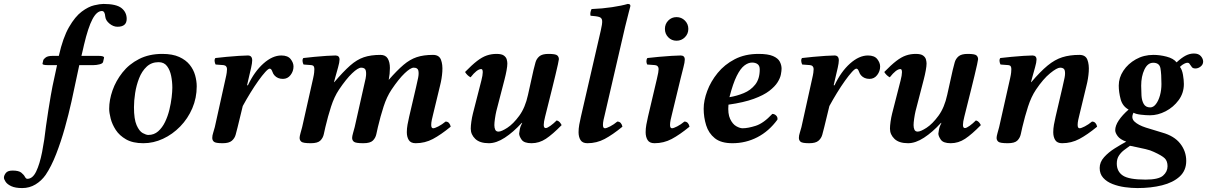

<svg xmlns="http://www.w3.org/2000/svg" viewBox="-113 -718 6136 976"><path d="M177 -387H129Q103 -387 103 -394Q103 -394 104.5 -401Q106 -408 107 -412Q109 -418 119.5 -426Q130 -434 155 -434H186Q207 -527 238 -580.5Q269 -634 302.5 -659Q336 -684 365.5 -691Q395 -698 413 -698Q478 -698 504.5 -677Q531 -656 531 -622Q531 -582 484 -582Q463 -582 443.5 -598Q424 -614 422 -634Q420 -662 405 -662Q379 -662 357 -620.5Q335 -579 314 -490Q314 -490 309.5 -470Q305 -450 301 -434H388Q416 -434 416 -425L411 -403Q409 -395 393 -391Q377 -387 363 -387H290Q285 -366 275 -317Q265 -268 250.5 -202.5Q236 -137 216.5 -67.5Q197 2 172.5 65Q148 128 119 171Q98 201 67.5 219.5Q37 238 0 238Q-35 238 -55.5 228.5Q-76 219 -84.5 206Q-93 193 -93 185Q-93 174 -83.5 161.5Q-74 149 -49 149Q-18 149 -5 159.5Q8 170 13.5 180.5Q19 191 26 191Q53 191 71 153.5Q89 116 101 55Q113 -6 121 -78Q126 -114 132.5 -155.5Q139 -197 145 -231.5Q151 -266 154 -280Z M442 -165Q442 -210 459 -258.5Q476 -307 509.5 -349.5Q543 -392 594 -418Q645 -444 712 -444Q764 -444 798 -428.5Q832 -413 851.5 -388.5Q871 -364 879 -335Q887 -306 887 -279Q887 -220 864.5 -167.5Q842 -115 803 -75Q764 -35 715.5 -12.5Q667 10 616 10Q562 10 528 -9.5Q494 -29 475.5 -57.5Q457 -86 449.5 -115.5Q442 -145 442 -165ZM568 -173Q568 -112 581.5 -81.5Q595 -51 612.5 -41.5Q630 -32 641 -32Q670 -32 691 -50.5Q712 -69 726 -98Q740 -127 748 -160Q756 -193 759.5 -223Q763 -253 763 -272Q763 -303 757 -332.5Q751 -362 736 -382Q721 -402 693 -402Q657 -402 632.5 -379Q608 -356 594 -320Q580 -284 574 -245Q568 -206 568 -173Z M1143 -285 1147 -284Q1180 -354 1226 -395Q1272 -436 1317 -436Q1350 -436 1364.5 -417.5Q1379 -399 1379 -380Q1379 -356 1364 -336.5Q1349 -317 1325 -317Q1298 -317 1282 -335Q1276 -341 1271 -355Q1266 -369 1258 -369Q1251 -369 1235.5 -352Q1220 -335 1200 -307Q1180 -279 1159.5 -245.5Q1139 -212 1121 -179L1095 -72Q1090 -52 1085 -33.5Q1080 -15 1065.5 -2.5Q1051 10 1019 10Q983 10 974.5 2.5Q966 -5 966 -17Q966 -29 970.5 -42.5Q975 -56 979 -72L1033 -316Q1038 -337 1039.5 -348.5Q1041 -360 1041 -367Q1041 -375 1036.5 -380.5Q1032 -386 1023 -387L983 -390Q979 -397 978 -407Q977 -417 982 -423Q1006 -426 1038.5 -429Q1071 -432 1101 -434Q1131 -436 1147 -436Q1169 -436 1169 -411Q1169 -398 1163.5 -373.5Q1158 -349 1151 -320Z M1746 -322Q1750 -344 1746.5 -359Q1743 -374 1723 -374Q1707 -374 1677 -345.5Q1647 -317 1610 -262Q1586 -226 1570 -176.5Q1554 -127 1541 -72Q1537 -55 1533 -36Q1529 -17 1515.5 -3.5Q1502 10 1467 10Q1428 10 1419 2.5Q1410 -5 1410 -17Q1410 -25 1414.5 -41Q1419 -57 1423 -72L1479 -321Q1483 -339 1484 -349.5Q1485 -360 1485 -367Q1485 -375 1482 -380.5Q1479 -386 1470 -387L1430 -390Q1426 -397 1425 -407Q1424 -417 1429 -423Q1453 -426 1485 -429Q1517 -432 1546.5 -434Q1576 -436 1592 -436Q1613 -436 1613 -415Q1613 -402 1605.5 -375.5Q1598 -349 1590 -320L1585 -301L1586 -300Q1632 -354 1666.5 -384.5Q1701 -415 1736.5 -427Q1772 -439 1821 -439Q1847 -439 1858 -420.5Q1869 -402 1869 -372.5Q1869 -343 1863 -312Q1906 -361 1938.5 -388.5Q1971 -416 2005.5 -427.5Q2040 -439 2088 -439Q2119 -439 2128.5 -414.5Q2138 -390 2135.5 -354Q2133 -318 2124 -283L2088 -134Q2085 -123 2082 -108.5Q2079 -94 2079 -83Q2079 -66 2089 -66Q2097 -66 2115.5 -75.5Q2134 -85 2152 -100Q2163 -100 2169.5 -92.5Q2176 -85 2178 -74Q2128 -33 2087.5 -11.5Q2047 10 2000 10Q1975 10 1965 -6Q1955 -22 1955 -46Q1955 -64 1958.5 -84Q1962 -104 1967 -125L2002 -275Q2008 -300 2012.5 -322.5Q2017 -345 2013.5 -359.5Q2010 -374 1990 -374Q1974 -374 1944 -345.5Q1914 -317 1877 -262Q1853 -226 1837 -176.5Q1821 -127 1808 -72Q1804 -55 1800 -36Q1796 -17 1782.5 -3.5Q1769 10 1734 10Q1695 10 1686 2.5Q1677 -5 1677 -17Q1677 -25 1681.5 -41Q1686 -57 1690 -72L1746 -321Q1746 -322 1746 -322Z M2658 -125Q2651 -98 2651 -83Q2651 -67 2661 -67Q2669 -67 2685 -78.5Q2701 -90 2717 -106Q2727 -103 2732.5 -96.5Q2738 -90 2742 -82Q2696 -35 2662 -12.5Q2628 10 2589 10Q2551 10 2538.5 -8Q2526 -26 2526 -39Q2526 -42 2529 -59Q2532 -76 2541 -92Q2542 -93 2541 -93.5Q2540 -94 2538 -92Q2496 -46 2453 -18Q2410 10 2372 10Q2326 10 2303 -12Q2280 -34 2280 -64Q2280 -78 2283 -99.5Q2286 -121 2291 -141L2334 -309Q2341 -336 2341 -351Q2341 -367 2333 -367Q2312 -367 2279 -325Q2262 -334 2251 -352Q2286 -388 2312 -408Q2338 -428 2361.5 -436Q2385 -444 2411 -444Q2437 -444 2448.5 -435.5Q2460 -427 2463 -415.5Q2466 -404 2466 -395Q2466 -382 2462 -360Q2458 -338 2452 -315L2410 -153Q2406 -136 2403 -115Q2400 -94 2400 -82Q2400 -68 2404.5 -58.5Q2409 -49 2421 -49Q2436 -49 2466 -68.5Q2496 -88 2526.5 -129.5Q2557 -171 2571 -236L2599 -362Q2604 -382 2609 -400.5Q2614 -419 2628.5 -431.5Q2643 -444 2675 -444Q2711 -444 2719.5 -436.5Q2728 -429 2728 -417Q2728 -413 2723 -390.5Q2718 -368 2710 -334.5Q2702 -301 2693 -265Q2684 -229 2676 -197Q2668 -165 2663 -145Q2658 -125 2658 -125Z M2941 -563Q2949 -597 2948 -612Q2947 -627 2933.5 -631.5Q2920 -636 2889 -638Q2885 -652 2894 -672Q2948 -674 2998 -681.5Q3048 -689 3078 -698Q3094 -698 3091 -685Q3091 -685 3084 -658.5Q3077 -632 3065 -583L2961 -134Q2958 -123 2955 -108.5Q2952 -94 2952 -83Q2952 -66 2962 -66Q2970 -66 2988.5 -75.5Q3007 -85 3025 -100Q3036 -100 3042.5 -92.5Q3049 -85 3051 -74Q3001 -33 2960.5 -11.5Q2920 10 2873 10Q2848 10 2838 -6Q2828 -22 2828 -46Q2828 -64 2831.5 -84Q2835 -104 2840 -125Z M3347 -320 3302 -134Q3299 -123 3296 -108.5Q3293 -94 3293 -83Q3293 -66 3303 -66Q3311 -66 3329.5 -75.5Q3348 -85 3366 -100Q3377 -100 3383.5 -92.5Q3390 -85 3392 -74Q3342 -33 3301.5 -11.5Q3261 10 3214 10Q3189 10 3179 -6Q3169 -22 3169 -46Q3169 -64 3172.5 -84Q3176 -104 3181 -125L3226 -316Q3231 -337 3233 -348.5Q3235 -360 3235 -367Q3235 -375 3230.5 -380.5Q3226 -386 3217 -387L3177 -390Q3173 -397 3173 -407Q3173 -417 3178 -423Q3202 -426 3235.5 -429Q3269 -432 3300 -434Q3331 -436 3347 -436Q3368 -436 3368 -415Q3368 -402 3361 -375.5Q3354 -349 3347 -320ZM3267 -571Q3267 -596 3284 -613.5Q3301 -631 3326 -631Q3351 -631 3368.5 -613.5Q3386 -596 3386 -571Q3386 -546 3368.5 -528.5Q3351 -511 3326 -511Q3301 -511 3284 -528.5Q3267 -546 3267 -571Z M3860 -369Q3860 -358 3856.5 -339.5Q3853 -321 3839.5 -299.5Q3826 -278 3797.5 -256Q3769 -234 3718.5 -215.5Q3668 -197 3590 -186Q3586 -140 3598.5 -113.5Q3611 -87 3629.5 -76.5Q3648 -66 3662 -66Q3689 -66 3728.5 -78.5Q3768 -91 3813 -139Q3824 -139 3832.5 -130.5Q3841 -122 3839 -110Q3796 -51 3737 -20.5Q3678 10 3610 10Q3552 10 3520.5 -15.5Q3489 -41 3476.5 -81.5Q3464 -122 3464 -165Q3464 -207 3482 -255.5Q3500 -304 3535 -347Q3570 -390 3622 -417Q3674 -444 3743 -444Q3791 -444 3816.5 -433Q3842 -422 3851 -404.5Q3860 -387 3860 -369ZM3749 -365Q3749 -384 3738 -392Q3727 -400 3710 -400Q3691 -400 3671 -385Q3651 -370 3632 -332Q3613 -294 3595 -224Q3632 -230 3667.5 -244.5Q3703 -259 3726 -288Q3749 -317 3749 -365Z M4125 -285 4129 -284Q4162 -354 4208 -395Q4254 -436 4299 -436Q4332 -436 4346.5 -417.5Q4361 -399 4361 -380Q4361 -356 4346 -336.5Q4331 -317 4307 -317Q4280 -317 4264 -335Q4258 -341 4253 -355Q4248 -369 4240 -369Q4233 -369 4217.5 -352Q4202 -335 4182 -307Q4162 -279 4141.5 -245.5Q4121 -212 4103 -179L4077 -72Q4072 -52 4067 -33.5Q4062 -15 4047.5 -2.5Q4033 10 4001 10Q3965 10 3956.5 2.5Q3948 -5 3948 -17Q3948 -29 3952.5 -42.5Q3957 -56 3961 -72L4015 -316Q4020 -337 4021.5 -348.5Q4023 -360 4023 -367Q4023 -375 4018.5 -380.5Q4014 -386 4005 -387L3965 -390Q3961 -397 3960 -407Q3959 -417 3964 -423Q3988 -426 4020.5 -429Q4053 -432 4083 -434Q4113 -436 4129 -436Q4151 -436 4151 -411Q4151 -398 4145.5 -373.5Q4140 -349 4133 -320Z M4789 -125Q4782 -98 4782 -83Q4782 -67 4792 -67Q4800 -67 4816 -78.5Q4832 -90 4848 -106Q4858 -103 4863.5 -96.5Q4869 -90 4873 -82Q4827 -35 4793 -12.5Q4759 10 4720 10Q4682 10 4669.5 -8Q4657 -26 4657 -39Q4657 -42 4660 -59Q4663 -76 4672 -92Q4673 -93 4672 -93.5Q4671 -94 4669 -92Q4627 -46 4584 -18Q4541 10 4503 10Q4457 10 4434 -12Q4411 -34 4411 -64Q4411 -78 4414 -99.5Q4417 -121 4422 -141L4465 -309Q4472 -336 4472 -351Q4472 -367 4464 -367Q4443 -367 4410 -325Q4393 -334 4382 -352Q4417 -388 4443 -408Q4469 -428 4492.5 -436Q4516 -444 4542 -444Q4568 -444 4579.5 -435.5Q4591 -427 4594 -415.5Q4597 -404 4597 -395Q4597 -382 4593 -360Q4589 -338 4583 -315L4541 -153Q4537 -136 4534 -115Q4531 -94 4531 -82Q4531 -68 4535.5 -58.5Q4540 -49 4552 -49Q4567 -49 4597 -68.5Q4627 -88 4657.5 -129.5Q4688 -171 4702 -236L4730 -362Q4735 -382 4740 -400.5Q4745 -419 4759.5 -431.5Q4774 -444 4806 -444Q4842 -444 4850.5 -436.5Q4859 -429 4859 -417Q4859 -413 4854 -390.5Q4849 -368 4841 -334.5Q4833 -301 4824 -265Q4815 -229 4807 -197Q4799 -165 4794 -145Q4789 -125 4789 -125Z M5253 -125 5288 -275Q5294 -300 5298.5 -322.5Q5303 -345 5299.5 -359.5Q5296 -374 5276 -374Q5260 -374 5225 -345.5Q5190 -317 5153 -262Q5129 -226 5113 -176.5Q5097 -127 5084 -72Q5080 -55 5076 -36Q5072 -17 5058.5 -3.5Q5045 10 5010 10Q4971 10 4962 2.5Q4953 -5 4953 -17Q4953 -25 4957.5 -41Q4962 -57 4966 -72L5022 -321Q5026 -339 5027 -349.5Q5028 -360 5028 -367Q5028 -375 5025 -380.5Q5022 -386 5013 -387L4973 -390Q4969 -397 4968 -407Q4967 -417 4972 -423Q4996 -426 5028 -429Q5060 -432 5089.5 -434Q5119 -436 5135 -436Q5156 -436 5156 -415Q5156 -402 5148.5 -375.5Q5141 -349 5133 -320L5128 -301L5129 -300Q5175 -354 5212 -384.5Q5249 -415 5287 -427Q5325 -439 5374 -439Q5405 -439 5414.5 -414.5Q5424 -390 5421.5 -354Q5419 -318 5410 -283L5374 -134Q5371 -123 5368 -108.5Q5365 -94 5365 -83Q5365 -66 5375 -66Q5383 -66 5401.5 -75.5Q5420 -85 5438 -100Q5449 -100 5455.5 -92.5Q5462 -85 5464 -74Q5414 -33 5373.5 -11.5Q5333 10 5286 10Q5261 10 5251 -6Q5241 -22 5241 -46Q5241 -64 5244.5 -84Q5248 -104 5253 -125Z M5905 -291Q5905 -245 5878.5 -209Q5852 -173 5812.5 -152.5Q5773 -132 5733 -132Q5712 -132 5686.5 -135Q5661 -138 5649 -145Q5635 -118 5654 -100Q5673 -82 5711.5 -69.5Q5750 -57 5795 -44Q5856 -27 5886.5 12Q5917 51 5917 100Q5917 149 5883.5 179.5Q5850 210 5794 224Q5738 238 5669 238Q5639 238 5605.5 233.5Q5572 229 5542.5 217.5Q5513 206 5495 186Q5477 166 5477 136Q5477 106 5499.5 81Q5522 56 5554 36Q5586 16 5612 2Q5581 -9 5568.5 -26Q5556 -43 5556 -56Q5556 -79 5574 -106Q5592 -133 5624 -161Q5593 -178 5583.5 -214Q5574 -250 5574 -283Q5574 -323 5597.5 -358.5Q5621 -394 5661 -416.5Q5701 -439 5750 -439Q5783 -439 5817.5 -430Q5852 -421 5868 -401Q5894 -425 5914.5 -435.5Q5935 -446 5956 -446Q5980 -446 5991.5 -432.5Q6003 -419 6003 -405Q6003 -390 5990.5 -380Q5978 -370 5964 -370Q5951 -370 5946 -376.5Q5941 -383 5937 -389Q5935 -393 5932 -396Q5929 -399 5922 -399Q5917 -399 5906.5 -394Q5896 -389 5885 -378Q5896 -364 5900.5 -337.5Q5905 -311 5905 -291ZM5791 -291Q5791 -342 5786 -370.5Q5781 -399 5749 -399Q5721 -399 5704.5 -364.5Q5688 -330 5688 -282Q5688 -258 5689.5 -232.5Q5691 -207 5701 -189.5Q5711 -172 5734 -172Q5750 -172 5763 -189Q5776 -206 5783.5 -233Q5791 -260 5791 -291ZM5631 23Q5619 32 5603 43.5Q5587 55 5575.5 72Q5564 89 5564 113Q5564 154 5595 174.5Q5626 195 5710 195Q5776 195 5799 175Q5822 155 5822 127Q5822 101 5808 87Q5794 73 5752 54Q5736 46 5710.5 40Q5685 34 5662.5 29.5Q5640 25 5631 23Z"/></svg>

Font: Libertinus Serif SemiBold
Style: Italic
Weight: 600
Italic angle: -11.5°
Designer: Philipp H. Poll, Khaled Hosny
Foundry: Caleb Maclennan
Version: Version 7.051;RELEASE